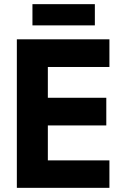

<svg xmlns="http://www.w3.org/2000/svg" viewBox="-20 -903 603 923"><path d="M136 -781H436V-883H136ZM61 0H506V-132H210V-300H491V-433H210V-581H506V-714H61Z"/></svg>

Font: Noto Sans Mono SemiCondensed ExtraBold
Style: Regular
Weight: 800
Width: 4
Designer: Monotype Design Team
Foundry: Monotype Imaging Inc.
Version: Version 2.014